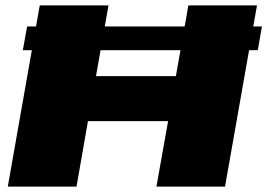

<svg xmlns="http://www.w3.org/2000/svg" viewBox="-20 -695 996 715"><path d="M65 -508H940L955.5 -596.5H81ZM9 0H265L307.5 -244H606L562.5 0H818L937 -675H681.5L635 -411.5H337.5L384 -675H128Z"/></svg>

Font: Anybody Expanded Black
Style: Italic
Weight: 900
Width: 7
Italic angle: -10°
Version: Version 1.113;gftools[0.9.25]